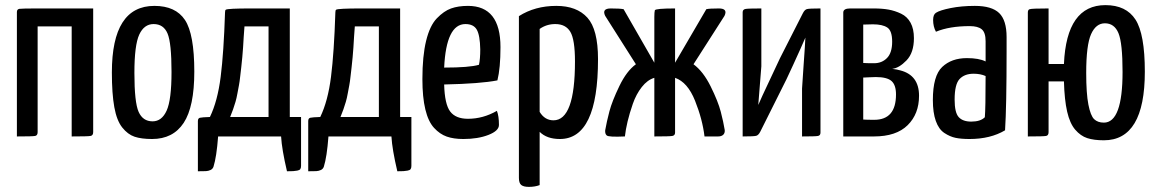

<svg xmlns="http://www.w3.org/2000/svg" viewBox="-20 -533 4515 750"><path d="M344 -17Q344 -4 334 -2Q324 0 260 0V-430H127V-17Q127 -4 117.5 -2Q108 0 46 0V-484Q46 -485 46 -486Q46 -497 56 -498.5Q66 -500 127 -500H344Z M417 -250Q417 -510 583 -510Q666 -510 702.5 -455Q739 -400 739 -253Q739 -116 697.5 -53Q656 10 574 10Q532 10 505.5 1Q479 -8 457.5 -35Q436 -62 426.5 -114.5Q417 -167 417 -250ZM505 -248Q505 -133 521.5 -96Q538 -59 576 -59Q612 -59 631 -101Q650 -143 650 -252Q650 -365 634.5 -402Q619 -439 580 -439Q543 -439 524 -398Q505 -357 505 -248Z M753 136Q775 136 784.5 135.5Q794 135 802.5 131Q811 127 814 118Q826 80 832 0H1078Q1081 51 1101 136Q1118 136 1125 135.5Q1132 135 1141 133.5Q1150 132 1153 127.5Q1156 123 1156 115V-76H1112V-500H960Q869 -500 862 -495Q859 -493 859 -484Q854 -328 842 -233Q830 -138 800 -76Q769 -75 761 -73Q753 -71 753 -60ZM1029 -76H879Q885 -90 890.5 -106Q896 -122 900 -135.5Q904 -149 907.5 -168.5Q911 -188 913.5 -200.5Q916 -213 918.5 -236.5Q921 -260 922.5 -271Q924 -282 926.5 -310Q929 -338 929.5 -347.5Q930 -357 932 -389Q934 -421 935 -430H1029Z M1184 136Q1206 136 1215.5 135.5Q1225 135 1233.5 131Q1242 127 1245 118Q1257 80 1263 0H1509Q1512 51 1532 136Q1549 136 1556 135.5Q1563 135 1572 133.5Q1581 132 1584 127.5Q1587 123 1587 115V-76H1543V-500H1391Q1300 -500 1293 -495Q1290 -493 1290 -484Q1285 -328 1273 -233Q1261 -138 1231 -76Q1200 -75 1192 -73Q1184 -71 1184 -60ZM1460 -76H1310Q1316 -90 1321.5 -106Q1327 -122 1331 -135.5Q1335 -149 1338.5 -168.5Q1342 -188 1344.5 -200.5Q1347 -213 1349.5 -236.5Q1352 -260 1353.5 -271Q1355 -282 1357.5 -310Q1360 -338 1360.5 -347.5Q1361 -357 1363 -389Q1365 -421 1366 -430H1460Z M1808 -69Q1867 -69 1921 -100Q1929 -80 1929 -45Q1929 -22 1888 -6Q1847 10 1790 10Q1752 10 1725 0.5Q1698 -9 1675.5 -33.5Q1653 -58 1641.5 -105.5Q1630 -153 1630 -224Q1630 -314 1644.5 -373.5Q1659 -433 1686.5 -461.5Q1714 -490 1742 -500Q1770 -510 1808 -510Q1935 -510 1935 -349Q1935 -267 1923 -219Q1857 -206 1715 -203Q1717 -126 1738.5 -97.5Q1760 -69 1808 -69ZM1798 -439Q1723 -439 1715 -269Q1814 -269 1851 -280Q1856 -303 1856 -340Q1855 -395 1842.5 -417Q1830 -439 1798 -439Z M2007 -470Q2070 -510 2153 -510Q2233 -510 2274.5 -464Q2316 -418 2316 -302Q2316 10 2167 10Q2116 10 2088 -18V190Q2070 197 2046 197Q2025 197 2016 189.5Q2007 182 2007 162ZM2088 -96Q2108 -63 2142 -63Q2226 -63 2226 -293Q2226 -378 2208 -408.5Q2190 -439 2149 -439Q2115 -439 2088 -420Z M2421 0Q2357 3 2350 -4Q2343 -10 2344 -24Q2350 -58 2360.5 -98Q2371 -138 2399.5 -197Q2428 -256 2464 -282L2344 -471Q2330 -500 2366 -500Q2403 -500 2416 -497L2536 -288V-467Q2536 -485 2538 -493Q2542 -500 2617 -500V-288L2739 -497Q2750 -500 2788 -500Q2824 -500 2810 -471L2689 -282Q2727 -254 2756 -195.5Q2785 -137 2795.5 -96.5Q2806 -56 2811 -25Q2812 -13 2805 -6.5Q2798 0 2785 0H2732Q2724 -67 2695 -139.5Q2666 -212 2617 -229V-15Q2617 -4 2606.5 -2Q2596 0 2536 0V-229Q2509 -221 2487 -193Q2465 -165 2452 -127.5Q2439 -90 2431.5 -58.5Q2424 -27 2421 0Z M3116 -481Q3123 -495 3132 -497.5Q3141 -500 3185 -500V-15Q3185 -4 3175.5 -2Q3166 0 3113 0V-187Q3113 -195 3119 -277.5Q3125 -360 3126 -386Q3112 -353 3078.5 -280Q3045 -207 3040 -199L2950 -19Q2943 -5 2934 -2.5Q2925 0 2881 0V-485Q2881 -496 2892 -498Q2903 -500 2954 -500V-274Q2954 -267 2942 -123Q2952 -147 2988.5 -224Q3025 -301 3027 -306Z M3274 -484Q3274 -500 3301 -500H3393Q3426 -500 3451 -495.5Q3476 -491 3500 -479.5Q3524 -468 3537 -444Q3550 -420 3550 -384Q3550 -327 3521 -297Q3492 -267 3465 -264Q3484 -262 3497 -258Q3570 -239 3570 -159Q3570 -88 3525.5 -44Q3481 0 3394 0H3274ZM3352 -287Q3366 -286 3394 -286Q3425 -286 3445 -306.5Q3465 -327 3465 -370Q3465 -413 3446 -425.5Q3427 -438 3390 -438L3352 -437ZM3352 -66Q3365 -65 3395 -65Q3480 -65 3480 -164Q3480 -201 3462.5 -216.5Q3445 -232 3401 -232Q3389 -232 3373 -231Q3357 -230 3352 -230Z M3625 -455Q3625 -476 3636 -483Q3651 -493 3693.5 -501.5Q3736 -510 3788 -510Q3854 -510 3883 -482Q3912 -454 3912 -388V-335Q3912 -115 3906 -24Q3849 10 3767 10Q3735 10 3713 5.5Q3691 1 3669 -13.5Q3647 -28 3635.5 -60.5Q3624 -93 3624 -142Q3624 -237 3660.5 -271.5Q3697 -306 3757 -306Q3804 -306 3830 -293V-372Q3830 -406 3815 -418.5Q3800 -431 3768 -431Q3689 -431 3636 -409Q3625 -429 3625 -455ZM3830 -236Q3810 -245 3783 -245Q3748 -245 3728.5 -224.5Q3709 -204 3709 -144Q3709 -93 3725 -75.5Q3741 -58 3774 -58Q3810 -58 3827 -75Q3830 -108 3830 -236Z M4292 15Q4253 15 4227 6.5Q4201 -2 4180 -26.5Q4159 -51 4148.5 -97Q4138 -143 4136 -215H4076V-17Q4076 -4 4066.5 -2Q4057 0 3995 0V-484Q3995 -495 4002 -497Q4010 -500 4076 -500V-283H4136Q4146 -513 4298 -513Q4379 -513 4415.5 -456.5Q4452 -400 4452 -253Q4452 15 4292 15ZM4223 -248Q4223 -168 4231.5 -124.5Q4240 -81 4254 -67.5Q4268 -54 4292 -54Q4365 -54 4365 -252Q4365 -365 4349 -403.5Q4333 -442 4296 -442Q4261 -442 4242 -399.5Q4223 -357 4223 -248Z"/></svg>

Font: Yanone Kaffeesatz
Style: Regular
Weight: 400
Designer: Yanone (Cyrillic: Daniel Pouzeot)
Foundry: Yanone
Version: Version 1.003;PS 001.003;hotconv 1.0.88;makeotf.lib2.5.64775